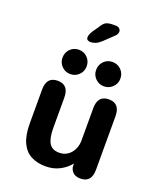

<svg xmlns="http://www.w3.org/2000/svg" viewBox="-162 -1002 943 1116"><g transform="rotate(20 309.5 -444.0)"><path d="M152.5 -481Q221 -481 221 -401.5V-214.5Q221 -151 239.5 -120.8Q258 -90.5 301.5 -90.5Q331 -90.5 353 -105.2Q375 -120 387.5 -145.5Q400 -171 400 -201.5V-401.5Q400 -481 469 -481Q537.5 -481 537.5 -401.5V-70.5Q537.5 8.5 469 8.5Q418.5 8.5 405.5 -37L404.5 -60.5Q379 -29 340.8 -9Q302.5 11 254 11Q203 11 164.5 -8.8Q126 -28.5 104.8 -73.5Q83.5 -118.5 83.5 -194V-401.5Q83.5 -481 152.5 -481ZM206 -542Q175 -542 153.2 -563.8Q131.5 -585.5 131.5 -616.5Q131.5 -649 153.2 -670.8Q175 -692.5 206 -692.5Q237.5 -692.5 259.2 -670.8Q281 -649 281 -616.5Q281 -585.5 259.2 -563.8Q237.5 -542 206 -542ZM414 -542Q383 -542 361.2 -563.8Q339.5 -585.5 339.5 -616.5Q339.5 -649 361.2 -670.8Q383 -692.5 414 -692.5Q445.5 -692.5 467.5 -670.8Q489.5 -649 489.5 -616.5Q489.5 -585.5 467.5 -563.8Q445.5 -542 414 -542ZM252.5 -757Q243.5 -757 235.5 -761.5Q227.5 -766 227.5 -778.5Q227.5 -792.5 242 -817L267.5 -853.5Q283.5 -881.5 299 -889.5Q314.5 -897.5 343.5 -897.5H358Q373.5 -897.5 382 -889.8Q390.5 -882 390.5 -870.5Q390.5 -854 371 -837L315 -784Q297 -768 281.5 -762.5Q266 -757 252.5 -757Z"/></g></svg>

Font: Sono ExtraLight Monospace SemiBold
Style: Regular
Weight: 600
Version: Version 2.112